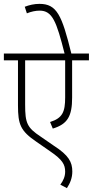

<svg xmlns="http://www.w3.org/2000/svg" viewBox="-20 -899 480 993"><path d="M440 -587V-622H349C300 -821 274 -879 184 -879C157 -879 131 -873 108 -864L119 -830C141 -839 164 -844 185 -844C251 -844 272 -788 314 -622H0V-587H73V-354C73 -255 86 -222 168 -166L240 -116C303 -73 317 -48 317 -11C317 14 307 36 292 56L326 74C343 48 354 21 354 -12C354 -61 335 -96 259 -145L191 -192C120 -239 110 -262 110 -358V-587H317V-395C317 -320 303 -288 239 -268L253 -234C330 -257 353 -299 353 -394V-587Z"/></svg>

Font: Noto Sans Devanagari Condensed ExtraLight
Style: Regular
Weight: 200
Width: 3
Designer: Jelle Bosma - Monotype Design Team
Foundry: Monotype Imaging Inc.
Version: Version 2.004